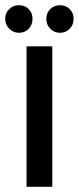

<svg xmlns="http://www.w3.org/2000/svg" viewBox="-25 -719 303 738"><path d="M176 -1H77V-541H176ZM48 -593Q26 -593 10.5 -608.5Q-5 -624 -5 -647Q-5 -669 10.5 -684Q26 -699 48 -699Q71 -699 85.5 -684Q100 -669 100 -647Q100 -624 85.5 -608.5Q71 -593 48 -593ZM206 -593Q183 -593 168 -608.5Q153 -624 153 -647Q153 -669 168 -684Q183 -699 206 -699Q228 -699 243 -684Q258 -669 258 -647Q258 -624 243 -608.5Q228 -593 206 -593Z"/></svg>

Font: Medium
Style: Regular
Weight: 500
Designer: Fernando Haro
Foundry: deFharo
Version: Version 1.787